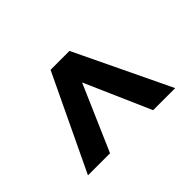

<svg xmlns="http://www.w3.org/2000/svg" viewBox="-76 -812 646 646"><g transform="rotate(-45 246.5 -489.0)"><path d="M201 -659 39 -319H144L246 -554L349 -319H454L291 -659Z"/></g></svg>

Font: Gemini
Style: Regular
Weight: 700
Designer: Pushpananda Ekanayake, Sol Matas, Kosala Senevirathne
Foundry: Mooniak
Version: Version 1.000;PS 1.0;hotconv 1.0.86;makeotf.lib2.5.63406